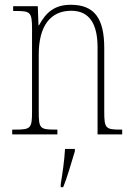

<svg xmlns="http://www.w3.org/2000/svg" viewBox="-20 -562 556 803"><path d="M31 0H220V-20H211C147 -20 142 -25 142 -95V-333C142 -454 191 -517 278 -517C358 -517 388 -456 388 -364V0H491V-20H484C422 -20 416 -25 416 -95V-361C416 -485 375 -542 276 -542C210 -542 173 -512 143 -456H141L138 -536H35V-516H47C107 -516 114 -511 114 -441V-95C114 -25 108 -20 44 -20H31ZM234 208V221H244C261 181 280 113 293 71V61H252C249 111 242 159 234 208Z"/></svg>

Font: Noto Serif Myanmar Condensed Thin
Style: Regular
Weight: 100
Width: 3
Designer: Ben Mitchell and the Monotype Design Team
Foundry: Monotype Imaging Inc.
Version: Version 2.106